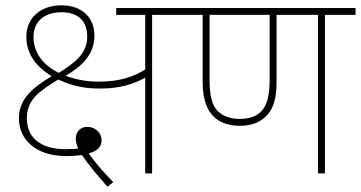

<svg xmlns="http://www.w3.org/2000/svg" viewBox="-20 -652 1357 722"><path d="M552 -596H667V-622H417V-596H526V-391C484 -364 432 -345 351 -345C306 -345 263 -353 227 -367C286 -402 335 -445 335 -518C335 -593 281 -632 211 -632C130 -632 79 -582 79 -514C79 -446 119 -400 174 -365C112 -328 51 -285 51 -207C51 -129 113 -65 229 -65C252 -65 271 -67 288 -69C316 -28 342 2 384 50L406 33C366 -8 339 -39 314 -75C353 -86 362 -106 362 -124C362 -153 338 -175 308 -175C282 -175 265 -156 265 -131C265 -116 270 -103 274 -93C257 -92 240 -91 227 -91C127 -91 81 -139 81 -206C81 -276 124 -307 199 -353C250 -329 297 -319 356 -319C434 -319 484 -337 526 -360V0H552ZM106 -513C106 -572 148 -606 211 -606C275 -606 308 -572 308 -514C308 -450 259 -414 201 -378C131 -412 106 -465 106 -513Z M1202 -596H1317V-622H652V-596H742V-344C742 -274 761 -225 802 -199C823 -186 852 -179 880 -179C917 -179 945 -187 966 -203C1006 -231 1020 -277 1020 -343V-596H1176V0H1202ZM880 -205C850 -205 828 -213 813 -223C775 -247 768 -294 768 -360V-596H994V-360C994 -300 988 -249 950 -223C934 -211 911 -205 880 -205Z"/></svg>

Font: Noto Sans Devanagari UI Thin
Style: Regular
Weight: 100
Designer: Jelle Bosma - Monotype Design Team
Foundry: Monotype Imaging Inc.
Version: Version 2.004